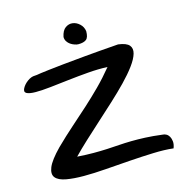

<svg xmlns="http://www.w3.org/2000/svg" viewBox="-102 -767 822 864"><g transform="rotate(-15 309.5 -335.0)"><path d="M110.4 -149.4Q154.3 -192.4 194.3 -227.5Q234.4 -262.7 271 -295.9Q307.6 -329.1 342.8 -364.3Q377.9 -399.4 413.1 -442.4Q370.1 -444.3 322.3 -440.4Q274.4 -436.5 228.5 -431.2Q182.6 -425.8 142.1 -421.4Q101.6 -417 72.8 -417Q43.9 -417 30.8 -423.8Q17.6 -430.7 26.4 -447.3Q35.2 -463.9 52.7 -476.6Q70.3 -489.3 86.9 -489.3Q91.8 -489.3 97.2 -490.2Q102.5 -491.2 116.2 -493.2Q129.9 -495.1 154.8 -498Q179.7 -501 222.2 -505.4Q264.6 -509.8 328.6 -515.6Q392.6 -521.5 485.4 -528.3Q523.4 -523.4 536.1 -508.3Q548.8 -493.2 542 -469.7Q535.2 -446.3 513.2 -416.5Q491.2 -386.7 459 -353.5Q426.8 -320.3 388.7 -285.2Q350.6 -250 312 -215.3Q273.4 -180.7 238.3 -147.9Q203.1 -115.2 176.8 -87.9Q219.7 -85 253.4 -85Q287.1 -85 315.9 -86.4Q344.7 -87.9 372.1 -89.8Q399.4 -91.8 429.2 -92.3Q459 -92.8 494.1 -91.3Q529.3 -89.8 575.2 -84Q582 -84 590.3 -79.6Q598.6 -75.2 604 -65.9Q609.4 -56.6 610.8 -43Q612.3 -29.3 605.5 -11.7Q564.5 -16.6 511.2 -14.6Q458 -12.7 401.4 -8.8Q344.7 -4.9 288.1 -0.5Q231.4 3.9 184.1 3.9Q136.7 3.9 102.1 -2.4Q67.4 -8.8 53.7 -25.4Q40 -42 52.2 -72.3Q64.5 -102.5 110.4 -149.4ZM256.8 -624Q262.7 -653.3 278.8 -664.6Q294.9 -675.8 312.5 -673.3Q330.1 -670.9 344.7 -657.2Q359.4 -643.6 362.3 -623Q362.3 -593.8 350.1 -584.5Q337.9 -575.2 313.5 -575.2Q305.7 -575.2 295.9 -578.6Q286.1 -582 277.3 -587.9Q268.6 -593.8 262.7 -603Q256.8 -612.3 256.8 -624Z"/></g></svg>

Font: Architects Daughter-petzku
Style: Regular
Weight: 400
Designer: Kimberly Geswein
Foundry: Kimberly Geswein
Version: Version 1.000 2010 initial release